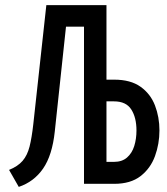

<svg xmlns="http://www.w3.org/2000/svg" viewBox="-20 -720 656 752"><path d="M53.5 12 15.5 -54.5Q50 -68.5 68.5 -90Q87 -111.5 95.8 -146Q104.5 -180.5 110.5 -234.5L161.5 -700H397V-408H427.5Q491.5 -408 530.5 -380.2Q569.5 -352.5 587 -307Q604.5 -261.5 604.5 -209Q604.5 -156.5 587 -108.5Q569.5 -60.5 530.5 -30.2Q491.5 0 427.5 0H309V-615.5H238.5L194.5 -204.5Q184.5 -111.5 148.8 -59.8Q113 -8 53.5 12ZM397 -86H426.5Q458 -86 477.5 -103Q497 -120 505.8 -148Q514.5 -176 514.5 -209Q514.5 -259.5 494.2 -291.2Q474 -323 426.5 -323H397Z"/></svg>

Font: Overpass Mono Medium
Style: Regular
Weight: 500
Monospace: yes
Designer: Delve Withrington, Dave Bailey
Foundry: Delve Fonts LLC
Version: Version 4.000